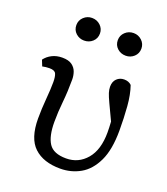

<svg xmlns="http://www.w3.org/2000/svg" viewBox="-133 -803 791 910"><g transform="rotate(20 262.0 -348.5)"><path d="M276 13Q191 13 144 -31Q97 -75 97 -175Q97 -223 101.5 -275Q106 -327 106 -361Q106 -389 99.5 -403Q93 -417 67 -417Q58 -417 48.5 -416Q39 -415 31 -413L19 -443Q33 -462 55.5 -473.5Q78 -485 107 -485Q139 -485 156 -472.5Q173 -460 179.5 -441.5Q186 -423 186 -403Q186 -343 180.5 -289Q175 -235 175 -186Q175 -114 198.5 -78Q222 -42 286 -42Q348 -42 388.5 -89.5Q429 -137 429 -225Q429 -237 428.5 -250Q428 -263 427 -279Q403 -330 389.5 -358.5Q376 -387 371 -403Q366 -419 366 -433Q366 -459 381 -473.5Q396 -488 418 -488Q441 -488 455 -474Q470 -431 474.5 -373.5Q479 -316 479 -253Q479 -156 451 -97.5Q423 -39 377 -13Q331 13 276 13ZM175 -596Q151 -596 133.5 -612Q116 -628 116 -653Q116 -677 133.5 -693.5Q151 -710 175 -710Q200 -710 217.5 -693.5Q235 -677 235 -653Q235 -628 217.5 -612Q200 -596 175 -596ZM385 -596Q360 -596 342.5 -612Q325 -628 325 -653Q325 -677 342.5 -693.5Q360 -710 385 -710Q409 -710 426.5 -693.5Q444 -677 444 -653Q444 -628 426.5 -612Q409 -596 385 -596Z"/></g></svg>

Font: Source Serif 4
Style: Regular
Weight: 400
Designer: Frank Grießhammer
Foundry: Adobe
Version: Version 4.005;hotconv 1.1.0;makeotfexe 2.6.0